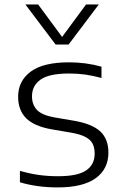

<svg xmlns="http://www.w3.org/2000/svg" viewBox="-20 -828 550 858"><path d="M69 -13.5V-64.5Q114.5 -51.5 154.8 -46Q195 -40.5 240 -40.5Q326 -40.5 364.5 -66.2Q403 -92 403 -141.5Q403 -168.5 393.5 -186.5Q384 -204.5 361.2 -216.2Q338.5 -228 299 -235L211 -250Q132 -264 96.5 -300Q61 -336 61 -395.5Q61 -466 117 -507.8Q173 -549.5 288.5 -549.5Q364.5 -549.5 433.5 -530V-479.5Q395 -490 361 -494.8Q327 -499.5 289 -499.5Q200 -499.5 161.5 -472.5Q123 -445.5 123 -397.5Q123 -360.5 145 -337Q167 -313.5 222.5 -303.5L310.5 -288.5Q391.5 -274.5 428 -240.8Q464.5 -207 464.5 -146Q464.5 -73 407.8 -31.8Q351 9.5 238 9.5Q145 9.5 69 -13.5ZM364.5 -808H421.5L286.5 -629H228.5L93.5 -808H150.5L257.5 -663Z"/></svg>

Font: Encode Sans Expanded Light
Style: Regular
Weight: 300
Width: 7
Designer: Multiple Designers
Foundry: Impallari Type
Version: Version 2.000